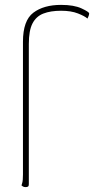

<svg xmlns="http://www.w3.org/2000/svg" viewBox="-20 -758 385 786"><path d="M84 8Q77 8 72.5 4.5Q68 1 68 1Q68 1 71 -9Q74 -19 74 -44V-587Q74 -674 116.5 -706Q159 -738 230 -738Q283 -738 314 -723.5Q345 -709 345 -703Q345 -697 341.5 -689.5Q338 -682 338 -682Q327 -692 299 -703Q271 -714 230 -714Q187 -714 157.5 -702.5Q128 -691 113 -662Q98 -633 98 -578V-4Q98 3 95 5.5Q92 8 84 8Z"/></svg>

Font: Yanone Kaffeesatz ExtraLight ExtraLight
Style: Regular
Weight: 250
Version: Version 2.003